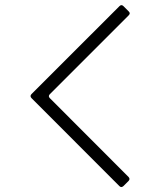

<svg xmlns="http://www.w3.org/2000/svg" viewBox="-20 -636 633 758"><path d="M104 -264.2 451.7 -611.8Q455.6 -615.7 459.5 -615.7Q463.4 -615.7 467.3 -611.8L488.3 -590.8Q492.2 -586.9 492.2 -583.3Q492.2 -579.6 487.8 -575.2L176.8 -264.2Q172.9 -260.3 172.9 -256.3Q172.9 -252.4 176.8 -248.5L487.8 63Q491.2 66.9 491.2 70.6Q491.2 74.2 487.8 78.1L467.3 98.6Q462.9 102.5 459 102.5Q455.1 102.5 451.2 98.6L104 -249Q100.6 -252.9 100.6 -256.6Q100.6 -260.3 104 -264.2Z"/></svg>

Font: UnifrakturMaguntia19
Style: Book
Weight: 400
Designer: j. 'mach' wust, Gerrit Ansmann, Georg Duffner, based on a font by Peter Wiegel, original typeface by Carl Albert Fahrenw
Version: Version 2017-03-19